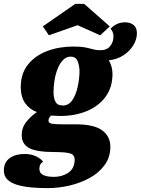

<svg xmlns="http://www.w3.org/2000/svg" viewBox="-70 -770 726 990"><path d="M175 200Q133 200 92.5 196.5Q52 193 19.5 183.5Q-13 174 -32 155.5Q-51 137 -50 106Q-49 66 -19.5 45Q10 24 56 24Q90 24 114.5 35.5Q139 47 152 63Q140 72 136.5 81Q133 90 133 100Q133 123 153 132.5Q173 142 209 142Q249 142 281 121.5Q313 101 315 57Q316 28 291.5 21Q267 14 212 14Q117 14 79.5 -7Q42 -28 42 -73Q42 -112 65.5 -141.5Q89 -171 120 -192Q81 -207 59 -239Q37 -271 37 -320Q37 -391 74.5 -437.5Q112 -484 173.5 -507Q235 -530 308 -530Q346 -530 369 -525.5Q392 -521 409 -516Q426 -511 446 -511Q481 -511 498 -532Q515 -553 515 -582Q515 -606 500 -622Q516 -639 535 -647Q554 -655 574 -655Q602 -655 619 -641Q636 -627 636 -599Q636 -568 618 -537.5Q600 -507 567.5 -485.5Q535 -464 491 -459Q500 -444 505 -426.5Q510 -409 510 -389Q510 -319 474 -270.5Q438 -222 377 -197Q316 -172 241 -172Q230 -172 218 -173Q206 -174 193 -174Q188 -169 184 -162.5Q180 -156 180 -148Q180 -135 198.5 -132Q217 -129 254 -129H320Q415 -129 457.5 -97.5Q500 -66 499 -10Q498 43 468.5 82.5Q439 122 391.5 148Q344 174 287.5 187Q231 200 175 200ZM254 -226Q284 -226 302.5 -253Q321 -280 330 -320Q339 -360 340 -399Q340 -430 330.5 -454Q321 -478 294 -478Q272 -478 255 -460.5Q238 -443 227 -415Q216 -387 211 -355Q206 -323 206 -294Q206 -265 216 -245.5Q226 -226 254 -226ZM182 -588 151 -634 318 -750H364L496 -634L447 -588L330 -640Z"/></svg>

Font: Sansita Swashed ExtraBold
Style: Regular
Weight: 800
Designer: Pablo Cosgaya
Foundry: Omnibus-Type
Version: Version 1.003; ttfautohint (v1.8.3)